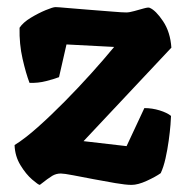

<svg xmlns="http://www.w3.org/2000/svg" viewBox="-20 -520 545 540"><path d="M92 0Q88 0 70.5 -15Q53 -30 37.5 -55.5Q22 -81 21 -112Q50 -130 86.5 -162.5Q123 -195 162 -234.5Q201 -274 237 -314Q273 -354 301 -388L167 -395L146 -303Q133 -298 110 -292Q87 -286 63 -287Q53 -313 43.5 -354.5Q34 -396 35 -442Q45 -457 66.5 -470Q88 -483 108.5 -491.5Q129 -500 136 -500Q143 -500 170 -497.5Q197 -495 231 -492.5Q265 -490 294.5 -487.5Q324 -485 335 -485Q344 -485 358 -489Q372 -493 385 -496.5Q398 -500 401 -498Q418 -491 438.5 -460.5Q459 -430 462 -386L215 -123L336 -109L386 -216Q408 -216 429 -209.5Q450 -203 461 -194Q461 -188 459.5 -169Q458 -150 454.5 -124.5Q451 -99 445.5 -74.5Q440 -50 432 -33Q418 -23 393 -11.5Q368 0 350 0Q334 0 304.5 -5Q275 -10 243.5 -16Q212 -22 186 -27Q160 -32 151 -32Q138 -32 127 -25.5Q116 -19 92 0Z"/></svg>

Font: Texturina Black
Style: Regular
Weight: 900
Designer: Guillermo Torres Carreño
Foundry: Omnibus-Type
Version: Version 1.002; ttfautohint (v1.8.3)